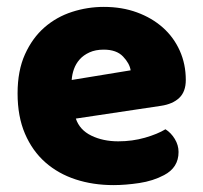

<svg xmlns="http://www.w3.org/2000/svg" viewBox="-20 -521 589 557"><path d="M309 16Q250 16 199.5 -0.5Q149 -17 111.5 -50Q74 -83 52.5 -133Q31 -183 31 -250Q31 -316 52.5 -363.5Q74 -411 109 -441.5Q144 -472 189 -486.5Q234 -501 281 -501Q334 -501 377.5 -485Q421 -469 452.5 -441Q484 -413 501.5 -374Q519 -335 519 -289Q519 -255 500 -237Q481 -219 447 -214L200 -177Q211 -144 245 -127.5Q279 -111 323 -111Q364 -111 400.5 -121.5Q437 -132 460 -146Q476 -136 487 -118Q498 -100 498 -80Q498 -35 456 -13Q424 4 384 10Q344 16 309 16ZM281 -377Q257 -377 239.5 -369Q222 -361 211 -348.5Q200 -336 194.5 -320.5Q189 -305 188 -289L359 -317Q356 -337 337 -357Q318 -377 281 -377Z"/></svg>

Font: Baloo Bhaina
Style: Regular
Weight: 400
Designer: Manish Minz, Shuchita Grover and Ek Type
Foundry: Ek Type
Version: Version 1.443;PS 1.000;hotconv 16.6.51;makeotf.lib2.5.65220;